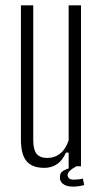

<svg xmlns="http://www.w3.org/2000/svg" viewBox="-20 -620 378 716"><path d="M145 6Q101 6 79.5 -18.5Q58 -43 58 -100V-600H104V-98Q104 -62 116.5 -46.5Q129 -31 156 -31Q184 -31 205 -48Q226 -65 236 -97V-600H282V0H236V-51H226Q201 6 145 6ZM204 37Q204 24 215 17.5Q226 11 236 8L237 -13H261L265 0Q232 18 232 33Q232 39 237 44.5Q242 50 256 50Q261 50 271.5 49Q282 48 289 46L294 70Q284 73 272.5 74.5Q261 76 253 76Q227 76 214 65Q201 54 204 37Z"/></svg>

Font: Big Shoulders Display Light
Style: Regular
Weight: 300
Designer: Patric King
Foundry: XO Type Co
Version: Version 1.000; ttfautohint (v1.8.2)